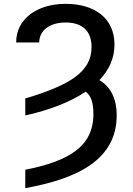

<svg xmlns="http://www.w3.org/2000/svg" viewBox="-20 -757 684 990"><path d="M110.4 -249.3V-161.6C237.2 -190 343.4 -231.5 421.9 -284.4C450.3 -263.1 461.6 -225.9 461.6 -168.7C461.6 0.7 331.7 74.2 110.4 118.3V213.1C384.9 163.7 581.7 63.6 581.7 -162.3C581.7 -250.7 549 -310.4 492.5 -343.8C543 -396.7 570.3 -457.7 570.3 -527C570.3 -664.1 466.6 -737.2 318.5 -737.2C170.1 -737.2 63.2 -658.7 63.2 -538H182.2C182.2 -599.4 235.4 -641 318.5 -641C405.2 -641 452.1 -596.6 452.1 -514.2C452.1 -387.1 340.9 -318.2 110.4 -249.3Z"/></svg>

Font: Magic Ui Pro Medium
Style: Regular
Weight: 500
Designer: Stefan Endress, Andreas Faust
Version: Version 1.000;FEAKit 1.0